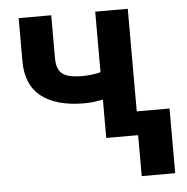

<svg xmlns="http://www.w3.org/2000/svg" viewBox="-51 -581 781 803"><g transform="rotate(-5 339.5 -179.5)"><path d="M514.6 -99.6H652.3V171.9H511.7V0H377.9V-161.1Q335.4 -152.3 299.8 -152.3Q183.1 -152.3 119.9 -201.2Q56.6 -250 56.6 -350.6V-531.2H193.4V-350.6Q193.4 -319.3 203.9 -301Q214.4 -282.7 237.5 -274.7Q260.7 -266.6 299.8 -266.6Q340.3 -266.6 377.9 -275.9V-530.3H514.6Z"/></g></svg>

Font: Pretendard
Style: Bold
Weight: 700
Designer: Base glyphs from Inter by Rasmus Andersson; Hangeul glyphs from Noto Sans CJK(Source Han Sans) by Jang Soo-young and Kan
Foundry: Kil Hyung-jin
Version: Version 1.309